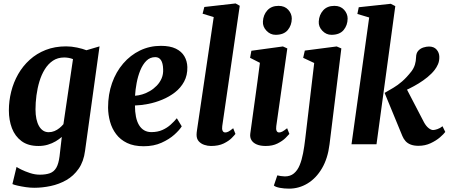

<svg xmlns="http://www.w3.org/2000/svg" viewBox="-20 -837 2604 1114"><path d="M473.5 38Q465.5 100.5 436.2 142.2Q407 184 364.8 208Q322.5 232 274.2 242.2Q226 252.5 178.5 252.5Q155.5 252.5 129.8 248.8Q104 245 82.8 240.2Q61.5 235.5 52 231L76 131.5Q82 136 103.5 146.8Q125 157.5 154 167Q183 176.5 211 176.5Q246 176.5 269.5 168Q293 159.5 306.5 136.5Q320 113.5 325.5 70L338.5 -42.5Q323 -29 302.8 -17Q282.5 -5 257.5 2.5Q232.5 10 203 10Q143 10 105 -18.2Q67 -46.5 49.2 -93.2Q31.5 -140 31.5 -196.5Q31.5 -251.5 45 -305.5Q58.5 -359.5 85.5 -406.8Q112.5 -454 152.5 -490.2Q192.5 -526.5 245.2 -547.2Q298 -568 363.5 -568Q394.5 -568 427.5 -561Q460.5 -554 481.5 -545.5L557.5 -568ZM403.5 -494Q392.5 -498.5 379.2 -501Q366 -503.5 352.5 -503.5Q315 -503.5 287.2 -485Q259.5 -466.5 240 -435Q220.5 -403.5 208.8 -364.5Q197 -325.5 191.5 -283.5Q186 -241.5 186 -202.5Q186 -171.5 191.2 -147Q196.5 -122.5 206.5 -105.2Q216.5 -88 230.5 -79Q244.5 -70 262.5 -70Q280 -70 295.8 -76.5Q311.5 -83 324.8 -93.8Q338 -104.5 348 -116.5Z M1034.5 -104Q1021.5 -82.5 991.8 -55.8Q962 -29 917.2 -8.8Q872.5 11.5 813.5 11.5Q756.5 11.5 717.2 -7.5Q678 -26.5 653.8 -58.8Q629.5 -91 618.5 -131Q607.5 -171 607 -212.5Q607 -289.5 630 -354.8Q653 -420 694.8 -468.5Q736.5 -517 792.2 -544Q848 -571 913.5 -571Q966.5 -571 1000 -554.8Q1033.5 -538.5 1049.8 -510.5Q1066 -482.5 1067 -448Q1068 -400 1048.2 -363.5Q1028.5 -327 995.2 -301.2Q962 -275.5 921.5 -258.8Q881 -242 839.8 -234Q798.5 -226 763 -225Q763 -188.5 768.8 -160Q774.5 -131.5 786.5 -111.5Q798.5 -91.5 816.5 -81Q834.5 -70.5 858 -70.5Q894.5 -70.5 922 -82.8Q949.5 -95 970.2 -113.8Q991 -132.5 1006 -151ZM881 -505.5Q850.5 -505.5 829.2 -484.2Q808 -463 794 -428.8Q780 -394.5 772.8 -355.5Q765.5 -316.5 763.5 -281.5Q782.5 -282.5 805.2 -289.2Q828 -296 849.8 -308.8Q871.5 -321.5 889.5 -340Q907.5 -358.5 917.8 -382.5Q928 -406.5 926.5 -436Q925.5 -470.5 914 -488Q902.5 -505.5 881 -505.5Z M1269.5 -105.5Q1267 -88.5 1271.5 -78.5Q1276 -68.5 1287 -68.5Q1295 -68.5 1304.5 -73Q1314 -77.5 1333 -93L1346 -60Q1341 -53 1324.2 -36Q1307.5 -19 1277.8 -4.5Q1248 10 1204 10Q1185 10 1165.5 3.5Q1146 -3 1133.2 -17.2Q1120.5 -31.5 1120.5 -55Q1120.5 -61 1121.2 -68Q1122 -75 1123 -81.8Q1124 -88.5 1124.5 -92L1220 -738L1155.5 -757.5L1165.5 -796.5L1347 -817L1371 -803.5Z M1522 10Q1490.5 10 1469.5 1Q1448.5 -8 1439 -23.8Q1429.5 -39.5 1432 -60.5Q1435 -83.5 1439.5 -115Q1444 -146.5 1449.2 -185.8Q1454.5 -225 1461 -270.8Q1467.5 -316.5 1474.2 -367.2Q1481 -418 1488 -472.5L1431 -501.5L1438.5 -542.5L1621.5 -567.5L1647 -556L1583 -105.5Q1580.5 -87.5 1584.8 -78Q1589 -68.5 1599.5 -68.5Q1608.5 -68.5 1618.8 -74Q1629 -79.5 1646 -93L1659 -60Q1653.5 -53 1636.2 -36Q1619 -19 1590.2 -4.5Q1561.5 10 1522 10ZM1579 -635Q1548.5 -635 1526 -658.8Q1503.5 -682.5 1505.5 -712.5Q1507.5 -750.5 1531 -776.8Q1554.5 -803 1596 -803Q1632 -803 1652.5 -780.2Q1673 -757.5 1673 -729Q1672.5 -690 1649.5 -662.5Q1626.5 -635 1579 -635Z M1892 0Q1882 82 1848.2 139.5Q1814.5 197 1764.8 227.2Q1715 257.5 1657 257.5Q1628.5 257.5 1603.5 252.8Q1578.5 248 1569 239.5L1589 180.5Q1596 182.5 1609.5 184.5Q1623 186.5 1633 186.5Q1664.5 186.5 1685.2 169.2Q1706 152 1718.5 121.8Q1731 91.5 1738.5 52Q1746 12.5 1751 -31.5L1803 -471.5L1739 -501.5L1748.5 -543.5L1933.5 -567.5L1960.5 -556ZM1903 -635Q1872.5 -635 1850 -658.8Q1827.5 -682.5 1829.5 -712.5Q1831.5 -750.5 1855 -776.8Q1878.5 -803 1920 -803Q1956 -803 1976.5 -780.2Q1997 -757.5 1997 -729Q1996.5 -690 1973.5 -662.5Q1950.5 -635 1903 -635Z M2019.5 0 2122 -735.5 2053.5 -756 2061.5 -795 2247 -815 2273.5 -801.5 2164.5 0ZM2408 9Q2382 9 2363.5 2Q2345 -5 2333.2 -18Q2321.5 -31 2314.5 -48L2211.5 -298Q2237.5 -313 2262.5 -327.8Q2287.5 -342.5 2313.5 -365Q2339.5 -387.5 2368 -424Q2381.5 -442.5 2387.5 -462.5Q2393.5 -482.5 2394 -504.5Q2394.5 -529 2406.8 -542.5Q2419 -556 2436.5 -561.5Q2454 -567 2469 -567Q2498 -567 2513.2 -549.2Q2528.5 -531.5 2529 -507.5Q2529.5 -483 2521.2 -464.2Q2513 -445.5 2502 -431.5Q2485 -409.5 2460.5 -389.5Q2436 -369.5 2409 -353Q2382 -336.5 2355.5 -323.5Q2329 -310.5 2306.5 -301.5L2323.5 -351.5L2440 -127.5Q2452 -105.5 2466.5 -94Q2481 -82.5 2493 -82.5Q2502 -82.5 2517.8 -87.8Q2533.5 -93 2547.5 -104.5L2563.5 -71.5Q2555 -59.5 2532.8 -40.2Q2510.5 -21 2478.5 -6Q2446.5 9 2408 9Z"/></svg>

Font: Merriweather ExtraBold
Style: Italic
Weight: 800
Italic angle: -7.8°
Version: Version 2.101